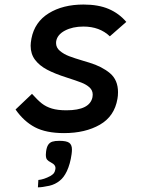

<svg xmlns="http://www.w3.org/2000/svg" viewBox="-20 -579 640 846"><path d="M48.5 -96.5 121 -165.5Q145.5 -138 164.2 -123.2Q183 -108.5 208.5 -100.8Q234 -93 272.5 -93Q376 -93 387.5 -151Q388.5 -155 388.5 -162Q388.5 -181 374.5 -193.8Q360.5 -206.5 338.8 -215Q317 -223.5 273.5 -237.5Q221.5 -254 187.5 -272Q153.5 -290 134.2 -315.8Q115 -341.5 115 -377.5Q115 -390 118.5 -409Q132.5 -482 194.8 -520.5Q257 -559 348 -559Q413.5 -559 459 -539.5Q504.5 -520 536.5 -482.5L464 -419Q419 -462 347.5 -462Q300 -462 266.2 -444.2Q232.5 -426.5 227.5 -397Q227 -394.5 227 -389.5Q227 -369 244 -354.8Q261 -340.5 284.5 -331.5Q308 -322.5 347 -311L373.5 -303Q429.5 -286 464.8 -256.2Q500 -226.5 500 -172.5Q500 -156.5 497.5 -143.5Q484.5 -66.5 420 -29.5Q355.5 7.5 262 7.5Q183.5 7.5 134.2 -18.2Q85 -44 48.5 -96.5ZM202 196.5Q212 190.5 216.8 184.8Q221.5 179 223.5 169Q224.5 164 224.5 161.5Q224.5 151 214.5 143L204 136.5Q193 131 187.5 124.5Q182 118 182 102.5L183 89Q185.5 69.5 192.2 59.2Q199 49 210.5 45.2Q222 41.5 241.5 41.5Q273 41.5 285 50.2Q297 59 297 79.5Q297 89 295.5 100Q289.5 143.5 274.5 175.5Q261 203.5 243.5 217Q223.5 233.5 197.5 239.5Q165 246.5 147 246.5L149 214Q173 212 202 196.5Z"/></svg>

Font: JuliaMono SemiBold
Style: Italic
Weight: 600
Italic angle: -9°
Monospace: yes
Designer: cormullion
Foundry: corm
Version: Version 0.056; ttfautohint (v1.8.4)